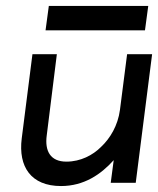

<svg xmlns="http://www.w3.org/2000/svg" viewBox="-20 -614 531 645"><path d="M144 -594 133 -512H467L478 -594ZM53 -149C41 -54 84 11 185 11C262 11 319 -28 362 -76L352 0H436L491 -432H407L383 -245C376 -192 350 -149 319 -120C292 -93 251 -71 203 -71C149 -71 130 -107 137 -159L171 -432H89Z"/></svg>

Font: Charger
Style: BdIt
Weight: 400
Designer: Jasper
Foundry: Cannot Into Space Fonts
Version: Version 0.98